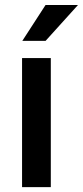

<svg xmlns="http://www.w3.org/2000/svg" viewBox="-20 -766 339 786"><path d="M188 -528.3V0H70.3V-528.3ZM71.3 -598.6 166.5 -745.6H299.3L166.5 -598.6Z"/></svg>

Font: Vazirmatn RD UI FD Medium
Style: Regular
Weight: 500
Designer: Saber Rastikerdar
Foundry: Saber Rastikerdar
Version: Version 33.003